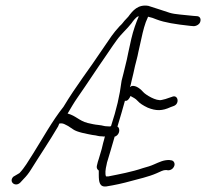

<svg xmlns="http://www.w3.org/2000/svg" viewBox="-20 -660 741 690"><path d="M28 -25C10 -7 35 14 53 -4L65 -17C74 -26 83 -37 91 -50C122 -100 158 -153 189 -206L193 -216H194C207 -219 216 -211 225 -207L243 -195C257 -185 291 -179 312 -175C332 -173 331 -170 347 -170C352 -169 355 -169 357 -170L354 -158C349 -142 347 -128 343 -116L335 -89C332 -82 331 -75 329 -68C327 -61 326 -54 335 -47V-31C335 -6 338 13 362 10C393 5 421 -1 453 -10C475 -16 515 -25 542 -37C559 -44 565 -49 577 -49L584 -48C595 -48 604 -55 607 -66C609 -75 603 -84 594 -84L588 -85C567 -85 554 -78 533 -69C522 -64 509 -60 494 -56C453 -42 409 -34 369 -26H361C357 -35 359 -52 363 -68C364 -73 365 -79 367 -84C374 -105 380 -129 388 -155L392 -169C394 -169 398 -171 401 -174C412 -184 410 -202 402 -205C411 -234 423 -276 429 -298C437 -295 445 -305 449 -315C459 -309 466 -307 475 -297C482 -289 494 -281 511 -273C541 -261 563 -261 593 -275L604 -279C627 -287 620 -322 598 -312L586 -308C579 -305 571 -303 562 -301C541 -295 502 -321 496 -328C486 -339 470 -354 453 -351C451 -350 450 -348 447 -347C450 -354 451 -362 453 -370C458 -388 461 -405 465 -422C469 -439 474 -455 477 -472L488 -521C494 -549 501 -577 511 -597L512 -600C522 -598 534 -594 543 -590C572 -579 609 -573 664 -567L676 -566C686 -566 698 -573 700 -583C703 -594 697 -602 687 -602L674 -603C641 -607 609 -608 590 -614C565 -622 539 -631 513 -639C476 -645 457 -622 441 -600L427 -585C423 -580 418 -573 410 -566C386 -540 377 -525 349 -484C300 -410 255 -354 208 -276C168 -226 133 -162 99 -108C81 -80 69 -58 50 -38ZM223 -252C235 -272 245 -290 259 -310C298 -366 322 -404 363 -463C380 -488 392 -506 399 -515C416 -539 437 -556 453 -577C457 -583 468 -598 476 -601C477 -601 478 -601 479 -602C469 -579 459 -551 452 -521L441 -471C438 -454 434 -438 430 -422C426 -406 422 -388 417 -370C410 -315 399 -268 379 -207C378 -206 377 -206 376 -206C374 -205 372 -206 367 -206C352 -206 353 -209 333 -211C321 -212 308 -215 295 -218C264 -226 253 -244 223 -252Z"/></svg>

Font: Stray Cat
Style: SuCnObl
Weight: 400
Version: Version 1.0